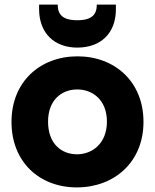

<svg xmlns="http://www.w3.org/2000/svg" viewBox="-20 -806 674 835"><path d="M314 9C477 9 604 -101 604 -276C604 -451 479 -561 317 -561C155 -561 30 -451 30 -276C30 -101 152 9 314 9ZM150 -767C150 -660 218 -599 316 -599C416 -599 484 -659 484 -766V-786H401C401 -744 381 -718 316 -718C251 -718 231 -744 231 -786H150ZM189 -277C189 -372 249 -417 316 -417C382 -417 445 -372 445 -277C445 -181 380 -135 315 -135C247 -135 189 -181 189 -277Z"/></svg>

Font: Malmofest
Style: Bold
Weight: 700
Designer: Jonny Pinhorn (Poppins), Kolossal
Version: Version 1.004;Glyphs 3.1.2 (3151)